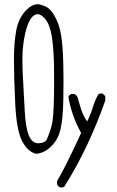

<svg xmlns="http://www.w3.org/2000/svg" viewBox="-20 -754 540 887"><path d="M309.1 -319.8Q300.3 -315.4 295.9 -306.6Q311 -219.2 353 -143.1L355 -140.1Q278.3 26.4 243.7 82V98.1Q248 107.4 257.8 111.8Q260.3 112.3 263.2 112.3Q271 112.3 276.9 108.4Q336.4 13.7 383.1 -85.7Q429.7 -185.1 466.3 -289.6V-308.1Q461.9 -317.4 452.1 -321.8Q450.2 -322.3 448.2 -322.3Q439.9 -322.3 434.6 -318.4Q419.4 -292.5 411.1 -264.6Q402.3 -234.9 388.7 -205.1L382.8 -192.9L375.5 -204.1Q361.3 -226.6 353.5 -253.2Q345.7 -279.8 337.9 -305.2Q333.5 -314.9 323.7 -319.8ZM272.5 -453.6Q270.5 -545.4 261.7 -594.7Q255.9 -627.4 245.6 -652.3Q231.9 -685.5 214.4 -706.1Q197.3 -725.6 164.6 -732.9Q159.2 -734.4 154.3 -734.4Q127.4 -734.4 100.1 -706.1Q65.4 -670.4 54.9 -612.8Q44.4 -555.2 44.4 -477.3Q44.4 -399.4 50.3 -275.4Q56.2 -151.4 82.5 -101.6Q107.9 -53.7 145.5 -43.5Q184.6 -45.9 217.8 -79.1Q248.5 -109.9 259.3 -155.8Q271 -205.1 272.5 -293.5Q273.4 -338.4 273.4 -378.2Q273.4 -418 272.5 -453.6ZM156.2 -92.3Q127 -92.3 111.8 -131.8Q98.1 -167.5 94.2 -242.7L85.4 -406.7Q83.5 -444.3 83.5 -481.7Q83.5 -519 87.4 -547.4Q94.2 -601.6 107.4 -637.2Q121.1 -675.3 141.1 -685.1Q147 -688.5 152.8 -688.5Q170.9 -688.5 189.5 -665.5Q211.9 -637.7 220.2 -580.6Q228 -524.9 229.5 -453.6Q230 -418.5 230 -381.8Q230 -246.1 223.1 -196.3Q218.3 -161.1 195.8 -108.9Q189 -98.6 176.8 -95.2Q168 -92.3 156.2 -92.3Z"/></svg>

Font: Bakudai
Style: ExtraLight
Weight: 200
Version: Version 1.48